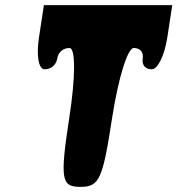

<svg xmlns="http://www.w3.org/2000/svg" viewBox="-20 -820 691 748"><path d="M132 -675C121 -604 130 -550 154 -550C179 -550 199 -567 203 -592C207 -617 226 -633 251 -633C275 -633 274 -516 250 -362C213 -120 219 -92 293 -92C367 -92 380 -120 417 -362C441 -516 477 -633 501 -633C526 -633 540 -617 536 -592C532 -567 546 -550 571 -550C595 -550 621 -604 632 -675L651 -800H151Z"/></svg>

Font: Hussar Skorodowane
Style: Ky
Weight: 700
Foundry: Cannot Into Space Fonts
Version: Version 0.892